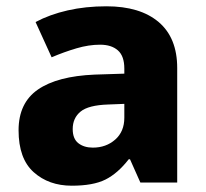

<svg xmlns="http://www.w3.org/2000/svg" viewBox="-20 -673 653 610"><path d="M318 -653Q425 -653 484 -603Q543 -553 543 -457V-93H426L393 -167H389Q354 -122 315 -102.5Q276 -83 208 -83Q135 -83 87 -126Q39 -169 39 -259Q39 -346 100.5 -388.5Q162 -431 281 -436L375 -439V-455Q375 -495 354.5 -513Q334 -531 298 -531Q262 -531 223 -519.5Q184 -508 144 -491L93 -603Q138 -627 195 -640Q252 -653 318 -653ZM324 -341Q261 -339 236 -318.5Q211 -298 211 -263Q211 -232 229 -218Q247 -204 275 -204Q317 -204 346 -229.5Q375 -255 375 -299V-343Z"/></svg>

Font: Noto Sans Kannada UI ExtraBold
Style: Regular
Weight: 800
Designer: Jelle Bosma - Monotype Design Team
Foundry: Monotype Imaging Inc.
Version: Version 2.005; ttfautohint (v1.8.4.7-5d5b)